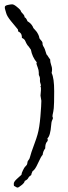

<svg xmlns="http://www.w3.org/2000/svg" viewBox="-20 -805 309 877"><path d="M165 -368.2 167 -392.6V-405.3Q165 -407.2 165 -411.1Q167 -413.1 167 -415.5Q167 -418 165.5 -421.4Q164.1 -424.8 163.1 -429.7Q162.1 -434.6 162.6 -441.4Q163.1 -448.2 161.1 -454.1Q159.2 -460 158.2 -460.9Q157.2 -463.9 157.2 -464.8V-473.6Q157.2 -484.4 151.9 -498Q146.5 -511.7 146.5 -515.1Q146.5 -518.6 148.4 -519.5Q127 -544.9 121.1 -578.1Q117.2 -583 113.8 -588.4Q110.4 -593.8 105.5 -598.6Q99.6 -607.4 95.7 -617.2Q91.8 -627 80.1 -631.8Q80.1 -647.5 73.7 -653.8Q67.4 -660.2 66.4 -660.2Q61.5 -660.2 62.5 -664.1Q63.5 -668 61 -671.4Q58.6 -674.8 53.7 -680.2Q48.8 -685.5 30.3 -708.5Q11.7 -731.4 8.3 -745.1Q4.9 -758.8 3.4 -762.2Q2 -765.6 2 -772.5Q2 -779.3 15.1 -782.2Q28.3 -785.2 35.6 -785.2Q43 -785.2 55.7 -774.9Q68.4 -764.6 71.8 -760.3Q75.2 -755.9 75.2 -754.4Q75.2 -752.9 78.6 -748.5Q82 -744.1 86.9 -739.3Q91.8 -734.4 92.8 -725.6Q99.6 -723.6 105.5 -708Q122.1 -698.2 128.9 -684.6Q130.9 -682.6 130.9 -680.2Q130.9 -677.7 140.1 -668.5Q149.4 -659.2 154.3 -648.4Q159.2 -637.7 159.2 -634.8Q159.2 -631.8 161.1 -628.4Q163.1 -625 167.5 -620.6Q171.9 -616.2 173.3 -612.3Q174.8 -608.4 174.3 -605Q173.8 -601.6 177.7 -593.8Q184.6 -585 192.4 -556.6Q197.3 -551.8 200.7 -545.4Q204.1 -539.1 209 -534.2Q209 -521.5 213.4 -509.3Q217.8 -497.1 217.8 -488.8Q217.8 -480.5 215.8 -471.7Q227.5 -448.2 227.5 -388.2Q227.5 -328.1 225.6 -311Q223.6 -293.9 221.7 -287.1Q219.7 -280.3 219.7 -272.5L221.7 -266.6Q221.7 -262.7 220.2 -260.3Q218.8 -257.8 216.8 -252.4Q214.8 -247.1 213.9 -234.4Q210 -183.6 196.3 -172.9Q198.2 -168.9 198.2 -165.5Q198.2 -162.1 195.3 -158.2Q186.5 -150.4 186.5 -127Q176.8 -115.2 174.8 -97.7Q168 -91.8 153.8 -60.1Q139.6 -28.3 128.9 -23.4Q127 -17.6 125 -14.2Q123 -10.7 123 -5.9Q112.3 1 108.9 8.3Q105.5 15.6 92.8 21.5Q92.8 29.3 78.6 40.5Q64.5 51.8 60.5 51.8Q56.6 51.8 52.7 48.8Q48.8 45.9 43.9 43.9Q43 42 43 33.7Q43 25.4 56.6 12.7Q70.3 0 78.1 -6.8Q78.1 -13.7 84.5 -26.4Q90.8 -39.1 93.8 -42.5Q96.7 -45.9 98.6 -47.4Q100.6 -48.8 102.5 -52.2Q104.5 -55.7 105 -61Q105.5 -66.4 107.4 -69.8Q109.4 -73.2 112.3 -76.7Q115.2 -80.1 117.2 -88.4Q119.1 -96.7 124 -111.3Q128.9 -126 137.7 -149.4Q146.5 -172.9 151.4 -190.4Q160.2 -220.7 164.6 -273.4Q168.9 -326.2 168.9 -344.7Z"/></svg>

Font: Mountains of Christmas
Style: Regular
Weight: 400
Designer: Crystal Kluge
Foundry: Font Diner, Inc DBA Tart Workshop
Version: Version 1.003